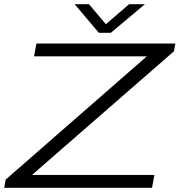

<svg xmlns="http://www.w3.org/2000/svg" viewBox="-25 -893 854 913"><path d="M-5 0 2 -39 673 -625H137L148 -686H809L802 -649L127 -61H709L698 0ZM664 -873 502 -737H445L330 -873H398L491 -763H461L589 -873Z"/></svg>

Font: Archivo Expanded ExtraLight
Style: Italic
Weight: 250
Width: 7
Italic angle: -10°
Designer: Hector Gatti
Foundry: Omnibus-Type
Version: Version 2.001